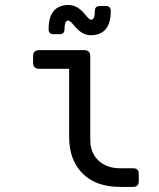

<svg xmlns="http://www.w3.org/2000/svg" viewBox="-20 -734 626 754"><path d="M372.1 -710.4H395.5Q415 -710.4 415 -690.9Q415 -595.7 335.9 -595.7Q301.3 -595.7 270.5 -634.3Q255.4 -653.3 247.6 -653.3Q233.4 -653.3 233.4 -619.1Q233.4 -599.6 213.9 -599.6H190.4Q170.9 -599.6 170.9 -619.1Q170.9 -714.4 250 -714.4Q284.7 -714.4 315.4 -675.8Q330.1 -656.7 338.4 -656.7Q352.5 -656.7 352.5 -690.9Q352.5 -710.4 372.1 -710.4ZM451.7 0Q358.4 0 305.7 -51.3Q251.5 -104 251.5 -196.8V-463.9H134.3Q109.9 -463.9 109.9 -487.8V-513.2Q109.9 -537.1 134.3 -537.1H310.1Q334.5 -537.1 334.5 -513.2V-186Q334.5 -133.3 367.2 -103Q399.4 -73.2 451.7 -73.2H502.9Q524.9 -73.2 524.9 -51.8V-21.5Q524.9 0 502.9 0Z"/></svg>

Font: Simply Mono
Style: Book
Weight: 400
Designer: Wojciech Kalinowski "wmk69" (wmk69@o2.pl)
Foundry: Wojciech Kalinowski "wmk69" (wmk69@o2.pl)
Version: Version 1.0.0